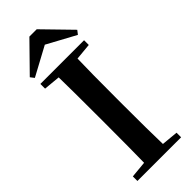

<svg xmlns="http://www.w3.org/2000/svg" viewBox="-308 -1002 1038 1038"><g transform="rotate(-45 211.5 -482.5)"><path d="M45 0V-35L140 -44Q142 -143 142 -346V-395Q142 -596 140 -697L45 -706V-742H379V-706L284 -697Q281 -597 281 -395V-346Q281 -144 284 -44L379 -35V0ZM47 -786 30 -808 184 -965H240L393 -808L376 -786L212 -875Z"/></g></svg>

Font: GenRyuMin TW B
Style: Regular
Weight: 700
Version: Version 1.501;PS 1;hotconv 16.6.51;makeotf.lib2.5.65220